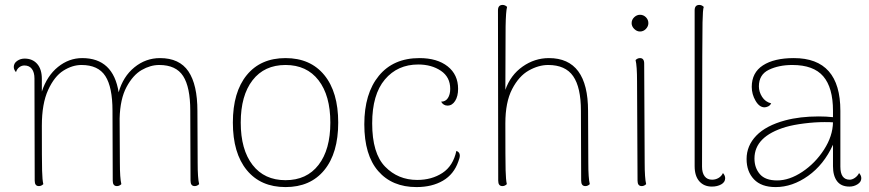

<svg xmlns="http://www.w3.org/2000/svg" viewBox="-20 -748 3532 780"><path d="M789 0Q781 8 771 8Q754 8 754 -14L753 -298Q753 -394 724 -439Q695 -484 627 -484Q591 -484 555.5 -463.5Q520 -443 494 -394.5Q468 -346 466 -267L467 -87Q467 -24 473 0Q465 8 455 8Q438 8 438 -14L437 -298Q437 -394 408 -439Q379 -484 311 -484Q274 -484 237.5 -461Q201 -438 175.5 -382.5Q150 -327 150 -237Q150 -94 151 -55Q152 -16 156 0Q148 8 138 8Q121 8 121 -14L120 -429Q120 -454 109.5 -468Q99 -482 79 -482Q68 -482 58.5 -475Q49 -468 45 -455Q36 -465 36 -476Q36 -491 49.5 -500.5Q63 -510 80 -510Q112 -510 131 -488.5Q150 -467 150 -427V-376Q171 -440 215.5 -476Q260 -512 314 -512Q440 -512 462 -373Q480 -437 526 -474.5Q572 -512 630 -512Q709 -512 745.5 -458Q782 -404 782 -297L783 -87Q783 -24 789 0Z M926 -250Q926 -374 982.5 -443Q1039 -512 1140 -512Q1241 -512 1297.5 -443Q1354 -374 1354 -250Q1354 -126 1297.5 -57Q1241 12 1140 12Q1039 12 982.5 -57Q926 -126 926 -250ZM1322 -250Q1322 -360 1274 -422Q1226 -484 1140 -484Q1054 -484 1006 -422Q958 -360 958 -250Q958 -140 1006 -78Q1054 -16 1140 -16Q1226 -16 1274 -78Q1322 -140 1322 -250Z M1460 -243Q1460 -368 1519 -440Q1578 -512 1684 -512Q1756 -512 1798.5 -478.5Q1841 -445 1841 -387Q1841 -357 1829 -338Q1817 -319 1798 -319Q1781 -319 1772 -335Q1790 -335 1799.5 -349.5Q1809 -364 1809 -387Q1809 -435 1771 -460.5Q1733 -486 1679 -486Q1595 -486 1543.5 -425Q1492 -364 1492 -247Q1492 -125 1544.5 -71Q1597 -17 1675 -17Q1734 -17 1777.5 -45.5Q1821 -74 1834 -135Q1848 -130 1848 -116Q1848 -107 1842 -92Q1824 -40 1779.5 -14Q1735 12 1672 12Q1573 12 1516.5 -53Q1460 -118 1460 -243Z M2376 0Q2368 8 2358 8Q2341 8 2341 -14L2340 -298Q2340 -393 2308.5 -438.5Q2277 -484 2207 -484Q2168 -484 2128 -461.5Q2088 -439 2060.5 -386Q2033 -333 2033 -247Q2033 -97 2034 -57Q2035 -17 2039 0Q2031 8 2021 8Q2004 8 2004 -14L2003 -706Q2003 -728 2022 -728Q2032 -728 2040 -720Q2035 -702 2034 -640L2033 -383Q2054 -443 2103 -477.5Q2152 -512 2210 -512Q2369 -512 2369 -297L2370 -87Q2370 -24 2376 0Z M2546 -654Q2546 -668 2556.5 -678Q2567 -688 2580 -688Q2594 -688 2604 -678Q2614 -668 2614 -654Q2614 -641 2604 -630.5Q2594 -620 2580 -620Q2567 -620 2556.5 -630.5Q2546 -641 2546 -654ZM2605 0Q2597 8 2587 8Q2570 8 2570 -14L2568 -417Q2568 -480 2562 -504Q2570 -512 2580 -512Q2597 -512 2597 -490L2599 -87Q2599 -24 2605 0Z M2802 -73V-706Q2802 -728 2821 -728Q2831 -728 2839 -720Q2835 -710 2834 -656.5Q2833 -603 2833 -524L2832 -71Q2832 -46 2842.5 -32Q2853 -18 2873 -18Q2887 -18 2899 -25Q2911 -32 2917 -45Q2926 -35 2926 -24Q2926 -8 2910 1Q2894 10 2872 10Q2840 10 2821 -11.5Q2802 -33 2802 -73Z M3479 -24Q3479 -9 3464 0.5Q3449 10 3431 10Q3397 10 3380.5 -12Q3364 -34 3364 -73V-160Q3327 -79 3263 -33.5Q3199 12 3131 12Q3073 12 3043 -19.5Q3013 -51 3013 -102Q3013 -156 3052.5 -197Q3092 -238 3170 -259Q3230 -275 3306 -275Q3336 -275 3364 -272V-298Q3364 -392 3324.5 -438Q3285 -484 3199 -484Q3144 -484 3103.5 -464.5Q3063 -445 3063 -397Q3063 -375 3076 -354.5Q3089 -334 3113 -328Q3108 -319 3100 -315.5Q3092 -312 3086 -312Q3065 -312 3049.5 -338.5Q3034 -365 3034 -395Q3034 -453 3079.5 -482.5Q3125 -512 3205 -512Q3394 -512 3394 -298V-71Q3394 -18 3432 -18Q3442 -18 3453 -25.5Q3464 -33 3470 -45Q3479 -35 3479 -24ZM3364 -251Q3354 -252 3330 -252Q3291 -252 3247 -246.5Q3203 -241 3172 -232Q3045 -194 3045 -104Q3045 -66 3067 -40.5Q3089 -15 3137 -15Q3187 -15 3239.5 -50Q3292 -85 3327.5 -140Q3363 -195 3364 -251Z"/></svg>

Font: Arima Madurai Thin
Style: Regular
Weight: 250
Designer: Joana Correia and Natanael Gama
Foundry: NDISCOVER
Version: Version 1.019; ttfautohint (v1.5) -l 7 -r 28 -G 50 -x 13 -D 